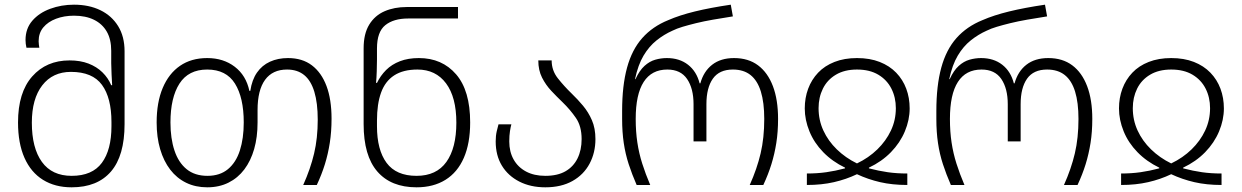

<svg xmlns="http://www.w3.org/2000/svg" viewBox="-20 -790 5304 820"><path d="M286 10Q215 10 163.5 -22Q112 -54 84.5 -116Q57 -178 57 -267Q57 -395 117.5 -463.5Q178 -532 277 -532Q323 -532 358 -518.5Q393 -505 417.5 -481Q442 -457 455 -426H459Q458 -444 456.5 -472Q455 -500 455 -520V-573Q455 -622 436 -655Q417 -688 381.5 -705.5Q346 -723 296 -723Q254 -723 219.5 -710Q185 -697 165 -673Q145 -649 145 -614Q145 -606 146 -599.5Q147 -593 148 -586H93Q91 -595 90 -603Q89 -611 89 -619Q89 -668 118 -701.5Q147 -735 194.5 -752.5Q242 -770 296 -770Q360 -770 408.5 -746.5Q457 -723 484.5 -678.5Q512 -634 512 -571V-260Q512 -125 454 -57.5Q396 10 286 10ZM286 -39Q374 -39 415 -94.5Q456 -150 456 -251V-269Q456 -372 415.5 -427.5Q375 -483 283 -483Q205 -483 160.5 -425.5Q116 -368 116 -266Q116 -158 159 -98.5Q202 -39 286 -39Z M865 10Q815 10 775 -9.5Q735 -29 707 -65.5Q679 -102 664 -153Q649 -204 649 -267Q649 -353 675 -414.5Q701 -476 749 -509Q797 -542 865 -542Q934 -542 982.5 -505Q1031 -468 1045 -402H1049Q1056 -449 1077.5 -480Q1099 -511 1133 -526.5Q1167 -542 1210 -542Q1271 -542 1312 -511Q1353 -480 1374.5 -422.5Q1396 -365 1396 -283Q1396 -228 1388.5 -180Q1381 -132 1367.5 -88.5Q1354 -45 1333 0H1275Q1306 -69 1321.5 -134.5Q1337 -200 1337 -279Q1337 -350 1322.5 -398Q1308 -446 1279 -469.5Q1250 -493 1206 -493Q1144 -493 1112 -449Q1080 -405 1080 -320V-267Q1080 -204 1065.5 -153.5Q1051 -103 1023.5 -66.5Q996 -30 956 -10Q916 10 865 10ZM866 -39Q919 -39 953.5 -67.5Q988 -96 1004.5 -147.5Q1021 -199 1021 -267Q1021 -373 983.5 -433Q946 -493 865 -493Q785 -493 746.5 -433Q708 -373 708 -267Q708 -199 725 -147.5Q742 -96 777 -67.5Q812 -39 866 -39Z M1759 10Q1650 10 1591.5 -57.5Q1533 -125 1533 -260V-584Q1533 -646 1557 -685Q1581 -724 1622.5 -742Q1664 -760 1717 -760H1936V-711H1723Q1661 -711 1625.5 -682.5Q1590 -654 1590 -583V-536Q1590 -516 1589 -485.5Q1588 -455 1586 -436H1590Q1605 -467 1629 -491Q1653 -515 1688 -528.5Q1723 -542 1769 -542Q1868 -542 1928 -472.5Q1988 -403 1988 -267Q1988 -178 1961 -116Q1934 -54 1882.5 -22Q1831 10 1759 10ZM1759 -39Q1844 -39 1886.5 -98.5Q1929 -158 1929 -266Q1929 -375 1885 -434Q1841 -493 1763 -493Q1702 -493 1663.5 -468Q1625 -443 1607.5 -394.5Q1590 -346 1590 -275V-251Q1590 -150 1631 -94.5Q1672 -39 1759 -39Z M2309 10Q2246 10 2198 -14.5Q2150 -39 2123.5 -82.5Q2097 -126 2097 -186Q2097 -210 2101.5 -229.5Q2106 -249 2109 -259H2164Q2161 -249 2158 -230Q2155 -211 2155 -186Q2155 -142 2173.5 -109Q2192 -76 2226.5 -57.5Q2261 -39 2309 -39Q2361 -39 2395 -58.5Q2429 -78 2446.5 -113.5Q2464 -149 2464 -196Q2464 -251 2439.5 -286.5Q2415 -322 2383 -353Q2358 -377 2334.5 -402Q2311 -427 2295 -458.5Q2279 -490 2279 -532H2336Q2336 -489 2362.5 -455.5Q2389 -422 2422 -390Q2447 -366 2470 -338.5Q2493 -311 2508 -276.5Q2523 -242 2523 -196Q2523 -138 2498 -91Q2473 -44 2425 -17Q2377 10 2309 10Z M2699 0Q2679 -46 2665 -89Q2651 -132 2644 -179Q2637 -226 2637 -282V-316Q2637 -424 2658 -501Q2679 -578 2723 -627.5Q2767 -677 2834 -704Q2882 -725 2947.5 -741Q3013 -757 3101 -770L3110 -720Q3065 -713 3025 -706Q2985 -699 2952.5 -691Q2920 -683 2895 -675.5Q2870 -668 2852 -659Q2816 -643 2784 -617.5Q2752 -592 2728.5 -552.5Q2705 -513 2692 -452H2694Q2711 -489 2732.5 -508.5Q2754 -528 2778.5 -535Q2803 -542 2828 -542Q2882 -542 2918.5 -513.5Q2955 -485 2968 -434H2971Q2985 -485 3021.5 -513.5Q3058 -542 3115 -542Q3176 -542 3217.5 -511Q3259 -480 3281 -422Q3303 -364 3303 -282Q3303 -227 3295.5 -179.5Q3288 -132 3274.5 -88.5Q3261 -45 3240 0H3182Q3213 -69 3228.5 -135Q3244 -201 3244 -282Q3244 -352 3229.5 -399Q3215 -446 3185.5 -469.5Q3156 -493 3110 -493Q3052 -493 3024.5 -454Q2997 -415 2997 -345V-186H2942V-345Q2942 -412 2914.5 -452.5Q2887 -493 2830 -493Q2763 -493 2729 -440Q2695 -387 2695 -282Q2695 -228 2702 -181.5Q2709 -135 2723 -91Q2737 -47 2757 0Z M3426 0V-49Q3470 -49 3509 -54.5Q3548 -60 3589 -71V-74Q3535 -100 3496 -140Q3457 -180 3437 -229Q3417 -278 3417 -327Q3417 -372 3431.5 -411Q3446 -450 3474 -479.5Q3502 -509 3544 -525.5Q3586 -542 3640 -542Q3695 -542 3737 -525.5Q3779 -509 3807.5 -479.5Q3836 -450 3850.5 -411Q3865 -372 3865 -327Q3865 -278 3844.5 -229Q3824 -180 3785 -140Q3746 -100 3691 -74V-71Q3733 -60 3771.5 -54.5Q3810 -49 3855 -49V0Q3791 0 3739 -12Q3687 -24 3640 -46Q3594 -24 3541.5 -12Q3489 0 3426 0ZM3640 -92Q3690 -116 3727 -152Q3764 -188 3785 -232.5Q3806 -277 3806 -328Q3806 -374 3787 -411.5Q3768 -449 3731 -471Q3694 -493 3640 -493Q3587 -493 3550 -471Q3513 -449 3494.5 -411.5Q3476 -374 3476 -328Q3476 -277 3496.5 -232.5Q3517 -188 3554 -152Q3591 -116 3640 -92Z M4041 0Q4021 -46 4007 -89Q3993 -132 3986 -179Q3979 -226 3979 -282V-316Q3979 -424 4000 -501Q4021 -578 4065 -627.5Q4109 -677 4176 -704Q4224 -725 4289.5 -741Q4355 -757 4443 -770L4452 -720Q4407 -713 4367 -706Q4327 -699 4294.5 -691Q4262 -683 4237 -675.5Q4212 -668 4194 -659Q4158 -643 4126 -617.5Q4094 -592 4070.5 -552.5Q4047 -513 4034 -452H4036Q4053 -489 4074.5 -508.5Q4096 -528 4120.5 -535Q4145 -542 4170 -542Q4224 -542 4260.5 -513.5Q4297 -485 4310 -434H4313Q4327 -485 4363.5 -513.5Q4400 -542 4457 -542Q4518 -542 4559.5 -511Q4601 -480 4623 -422Q4645 -364 4645 -282Q4645 -227 4637.5 -179.5Q4630 -132 4616.5 -88.5Q4603 -45 4582 0H4524Q4555 -69 4570.5 -135Q4586 -201 4586 -282Q4586 -352 4571.5 -399Q4557 -446 4527.5 -469.5Q4498 -493 4452 -493Q4394 -493 4366.5 -454Q4339 -415 4339 -345V-186H4284V-345Q4284 -412 4256.5 -452.5Q4229 -493 4172 -493Q4105 -493 4071 -440Q4037 -387 4037 -282Q4037 -228 4044 -181.5Q4051 -135 4065 -91Q4079 -47 4099 0Z M4768 0V-49Q4812 -49 4851 -54.5Q4890 -60 4931 -71V-74Q4877 -100 4838 -140Q4799 -180 4779 -229Q4759 -278 4759 -327Q4759 -372 4773.5 -411Q4788 -450 4816 -479.5Q4844 -509 4886 -525.5Q4928 -542 4982 -542Q5037 -542 5079 -525.5Q5121 -509 5149.5 -479.5Q5178 -450 5192.5 -411Q5207 -372 5207 -327Q5207 -278 5186.5 -229Q5166 -180 5127 -140Q5088 -100 5033 -74V-71Q5075 -60 5113.5 -54.5Q5152 -49 5197 -49V0Q5133 0 5081 -12Q5029 -24 4982 -46Q4936 -24 4883.5 -12Q4831 0 4768 0ZM4982 -92Q5032 -116 5069 -152Q5106 -188 5127 -232.5Q5148 -277 5148 -328Q5148 -374 5129 -411.5Q5110 -449 5073 -471Q5036 -493 4982 -493Q4929 -493 4892 -471Q4855 -449 4836.5 -411.5Q4818 -374 4818 -328Q4818 -277 4838.5 -232.5Q4859 -188 4896 -152Q4933 -116 4982 -92Z"/></svg>

Font: Noto Sans Georgian Light
Style: Regular
Weight: 300
Version: Version 2.002